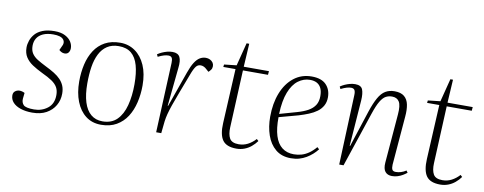

<svg xmlns="http://www.w3.org/2000/svg" viewBox="-59 -934 3084 1223"><g transform="rotate(10 1483.0 -322.0)"><path d="M192 -8Q242 -8 279.5 -37Q317 -66 317 -123Q317 -152 305.5 -172.5Q294 -193 269 -210Q244 -227 203 -246Q166 -264 138 -282.5Q110 -301 93.5 -326.5Q77 -352 77 -389Q77 -410 85 -433.5Q93 -457 110.5 -477Q128 -497 159 -509.5Q190 -522 236 -522Q278 -522 304.5 -508Q331 -494 343.5 -474Q356 -454 356 -433Q356 -416 347.5 -404.5Q339 -393 322 -393Q311 -393 301.5 -398Q292 -403 286 -409L296 -431Q313 -460 297 -480Q281 -500 231 -500Q192 -500 165.5 -488Q139 -476 126 -455Q113 -434 113 -406Q113 -376 126 -356.5Q139 -337 162.5 -322.5Q186 -308 218 -292Q251 -276 276 -260.5Q301 -245 317.5 -227.5Q334 -210 343 -188.5Q352 -167 352 -138Q352 -96 332 -61.5Q312 -27 275 -6.5Q238 14 184 14Q141 14 108.5 3Q76 -8 58.5 -27.5Q41 -47 41 -73Q41 -91 53.5 -100.5Q66 -110 82 -110Q90 -110 99 -107.5Q108 -105 115 -101L111 -64Q109 -39 123.5 -23.5Q138 -8 192 -8Z M629 14Q571 14 530 -17.5Q489 -49 467 -105Q445 -161 445 -234Q445 -293 457 -345Q469 -397 495 -437Q521 -477 562 -499.5Q603 -522 661 -522Q715 -522 757 -492.5Q799 -463 823 -408.5Q847 -354 847 -278Q847 -221 834.5 -168Q822 -115 796 -74.5Q770 -34 728.5 -10Q687 14 629 14ZM634 -9Q693 -9 728 -44Q763 -79 779 -140Q795 -201 795 -277Q795 -349 781 -398.5Q767 -448 736.5 -473.5Q706 -499 655 -499Q611 -499 580.5 -479Q550 -459 531.5 -422.5Q513 -386 505.5 -337.5Q498 -289 498 -231Q498 -159 513.5 -109.5Q529 -60 559.5 -34.5Q590 -9 634 -9Z M1004 -452Q1005 -474 999 -484.5Q993 -495 976 -495Q964 -495 948 -490.5Q932 -486 910 -475L903 -490Q916 -499 931.5 -506Q947 -513 964 -517.5Q981 -522 998 -522Q1034 -522 1046 -498.5Q1058 -475 1052 -427L1027 -179H1030L1111 -408Q1126 -451 1142 -476Q1158 -501 1176 -511.5Q1194 -522 1214 -522Q1229 -522 1241 -516Q1253 -510 1260 -500Q1267 -490 1267 -477Q1267 -463 1260 -453.5Q1253 -444 1245 -437L1229 -451Q1220 -460 1210 -464.5Q1200 -469 1190 -469Q1182 -469 1174.5 -466Q1167 -463 1160.5 -455Q1154 -447 1147 -433Q1140 -419 1132 -397Q1104 -323 1084.5 -272Q1065 -221 1053 -186Q1041 -151 1034.5 -126Q1028 -101 1025 -77L1017 0H984Z M1335 -500 1415 -509 1453 -658H1470L1461 -508H1624L1622 -484H1460L1443 -113Q1441 -67 1455.5 -41.5Q1470 -16 1514 -16Q1546 -16 1573 -30Q1600 -44 1623 -69L1635 -58Q1620 -37 1600 -20.5Q1580 -4 1556 5Q1532 14 1505 14Q1440 14 1415 -21.5Q1390 -57 1394 -132L1412 -484H1333Z M1899 -522Q1962 -522 1992.5 -490.5Q2023 -459 2023 -409Q2023 -378 2010 -354.5Q1997 -331 1974.5 -314.5Q1952 -298 1922.5 -286Q1893 -274 1860 -264L1735 -230Q1734 -158 1749 -110Q1764 -62 1795 -38Q1826 -14 1871 -14Q1896 -14 1919.5 -20.5Q1943 -27 1966 -42.5Q1989 -58 2012 -85L2025 -73Q2011 -55 1993.5 -39.5Q1976 -24 1955.5 -12Q1935 0 1911 7Q1887 14 1857 14Q1797 14 1758 -18.5Q1719 -51 1700.5 -105Q1682 -159 1682 -223Q1682 -310 1708.5 -377.5Q1735 -445 1784 -483.5Q1833 -522 1899 -522ZM1974 -408Q1974 -439 1964.5 -459Q1955 -479 1937 -489Q1919 -499 1892 -499Q1851 -499 1816 -473Q1781 -447 1759.5 -392Q1738 -337 1735 -251L1844 -282Q1887 -294 1915.5 -310Q1944 -326 1959 -349.5Q1974 -373 1974 -408Z M2606 -24Q2595 -15 2580 -6Q2565 3 2547.5 8.5Q2530 14 2511 14Q2482 14 2467 -4.5Q2452 -23 2455 -63L2481 -379Q2486 -438 2471.5 -461.5Q2457 -485 2425 -485Q2403 -485 2385 -475.5Q2367 -466 2350 -438Q2333 -410 2314 -353L2196 0H2168L2186 -452Q2187 -475 2180.5 -485Q2174 -495 2158 -495Q2146 -495 2130 -490.5Q2114 -486 2092 -475L2085 -490Q2098 -499 2113.5 -506Q2129 -513 2146 -517.5Q2163 -522 2180 -522Q2218 -522 2228 -497Q2238 -472 2235 -427L2213 -129H2216L2293 -365Q2312 -422 2331.5 -456.5Q2351 -491 2376 -506Q2401 -521 2435 -521Q2476 -521 2498 -502.5Q2520 -484 2526.5 -451Q2533 -418 2529 -374L2503 -58Q2502 -37 2507.5 -26.5Q2513 -16 2531 -16Q2547 -16 2563.5 -21Q2580 -26 2597 -37Z M2653 -500 2733 -509 2771 -658H2788L2779 -508H2942L2940 -484H2778L2761 -113Q2759 -67 2773.5 -41.5Q2788 -16 2832 -16Q2864 -16 2891 -30Q2918 -44 2941 -69L2953 -58Q2938 -37 2918 -20.5Q2898 -4 2874 5Q2850 14 2823 14Q2758 14 2733 -21.5Q2708 -57 2712 -132L2730 -484H2651Z"/></g></svg>

Font: Literata 60pt ExtraLight
Style: Italic
Weight: 250
Italic angle: -2°
Designer: Latin by Veronika Burian and Jose Scaglione. Greek by Irene Vlachou. Cyrillic by Vera Evstafieva
Foundry: TypeTogether
Version: Version 3.103;gftools[0.9.29]